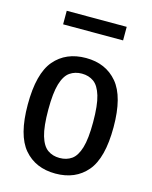

<svg xmlns="http://www.w3.org/2000/svg" viewBox="-114 -819 714 903"><g transform="rotate(15 243.0 -367.0)"><path d="M243.5 10Q146.5 10 90.5 -55.5Q34.5 -121 34.5 -270.5Q34.5 -421.5 90.2 -487Q146 -552.5 243.5 -552.5Q340 -552.5 396 -486.2Q452 -420 452 -271Q452 -121 396.5 -55.5Q341 10 243.5 10ZM243.5 -66Q277.5 -66 302 -83.2Q326.5 -100.5 339.8 -144.5Q353 -188.5 353 -269Q353 -352 339.5 -396.8Q326 -441.5 301.5 -459Q277 -476.5 243.5 -476.5Q210 -476.5 185.2 -459.2Q160.5 -442 147.2 -397.8Q134 -353.5 134 -272.5Q134 -190 147.2 -145.5Q160.5 -101 185 -83.5Q209.5 -66 243.5 -66ZM97.5 -677.5V-743.5H389.5V-677.5Z"/></g></svg>

Font: Encode Sans Condensed Condensed Medium
Style: Regular
Weight: 500
Width: 3
Designer: Multiple Designers
Foundry: Impallari Type
Version: Version 3.000; ttfautohint (v1.8.3) -l 8 -r 50 -G 200 -x 14 